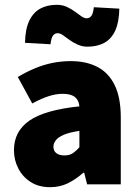

<svg xmlns="http://www.w3.org/2000/svg" viewBox="-20 -766 576 798"><path d="M188 12Q141 12 107.5 -9.5Q74 -31 56 -66Q38 -101 38 -142Q38 -220 102 -264.5Q166 -309 310 -324Q308 -342 300 -353.5Q292 -365 277 -370.5Q262 -376 240 -376Q213 -376 183 -366.5Q153 -357 114 -336L54 -446Q89 -467 125 -482Q161 -497 198 -504.5Q235 -512 274 -512Q339 -512 385.5 -487.5Q432 -463 457 -411.5Q482 -360 482 -278V0H342L330 -48H326Q296 -21 262.5 -4.5Q229 12 188 12ZM248 -120Q269 -120 283 -129.5Q297 -139 310 -154V-222Q269 -216 245.5 -206Q222 -196 212 -183Q202 -170 202 -156Q202 -139 214 -129.5Q226 -120 248 -120ZM344 -572Q322 -572 303 -580.5Q284 -589 269 -600Q254 -611 242 -619.5Q230 -628 220 -628Q208 -628 200.5 -618.5Q193 -609 190 -582L84 -588Q85 -645 101.5 -679.5Q118 -714 147 -730Q176 -746 216 -746Q239 -746 257.5 -737.5Q276 -729 291 -718Q306 -707 318 -698.5Q330 -690 340 -690Q352 -690 359.5 -699.5Q367 -709 370 -736L476 -730Q475 -674 459 -639Q443 -604 413.5 -588Q384 -572 344 -572Z"/></svg>

Font: Source Sans 3 Black
Style: Regular
Weight: 900
Designer: Paul D. Hunt
Foundry: Adobe
Version: Version 3.046;hotconv 1.0.118;makeotfexe 2.5.65603